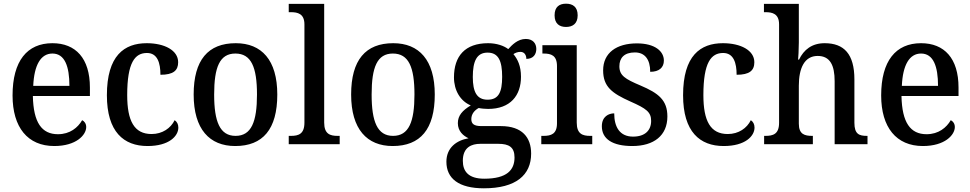

<svg xmlns="http://www.w3.org/2000/svg" viewBox="-20 -781 5256 1040"><path d="M274 10C393 10 447 -50 447 -93C447 -112 436 -125 425 -130C402 -90 359 -54 294 -54C206 -54 161 -117 158 -261H467V-307C467 -465 390 -547 264 -547C127 -547 48 -451 48 -264C48 -91 130 10 274 10ZM356 -316H160C165 -429 201 -491 264 -491C331 -491 356 -421 356 -316Z M779 10C896 10 946 -44 946 -90C946 -109 938 -122 926 -130C905 -87 860 -55 801 -55C707 -55 669 -126 669 -266C669 -443 711 -494 776 -494C833 -494 849 -440 849 -376C919 -376 945 -399 945 -444C945 -509 870 -547 775 -547C653 -547 559 -480 559 -265C559 -67 650 10 779 10Z M1254 10C1404 10 1482 -81 1482 -269C1482 -456 1397 -547 1257 -547C1107 -547 1029 -456 1029 -269C1029 -81 1115 10 1254 10ZM1256 -45C1171 -45 1140 -122 1140 -269C1140 -417 1170 -491 1255 -491C1341 -491 1372 -417 1372 -269C1372 -122 1342 -45 1256 -45Z M1544 0H1820V-45H1809C1768 -45 1736 -55 1736 -117V-760H1544V-715H1556C1592 -715 1629 -707 1629 -649V-117C1629 -55 1597 -45 1556 -45H1544Z M2107 10C2257 10 2335 -81 2335 -269C2335 -456 2250 -547 2110 -547C1960 -547 1882 -456 1882 -269C1882 -81 1968 10 2107 10ZM2109 -45C2024 -45 1993 -122 1993 -269C1993 -417 2023 -491 2108 -491C2194 -491 2225 -417 2225 -269C2225 -122 2195 -45 2109 -45Z M2601 239C2775 239 2857 167 2857 51C2857 -36 2809 -98 2693 -98H2588C2546 -98 2533 -111 2533 -136C2533 -164 2551 -184 2573 -196C2585 -193 2609 -191 2624 -191C2745 -191 2802 -264 2802 -365C2802 -424 2784 -460 2761 -488C2772 -495 2784 -500 2799 -500C2821 -500 2831 -482 2831 -462C2869 -462 2885 -487 2885 -516C2885 -546 2866 -570 2828 -570C2784 -570 2753 -537 2733 -515C2710 -533 2670 -547 2624 -547C2499 -547 2439 -477 2439 -362C2439 -291 2474 -233 2530 -210C2485 -183 2460 -155 2460 -114C2460 -70 2490 -45 2518 -32C2453 -21 2398 19 2398 95C2398 186 2465 239 2601 239ZM2621 -241C2563 -241 2541 -283 2541 -364C2541 -449 2562 -496 2621 -496C2680 -496 2700 -451 2700 -365C2700 -282 2681 -241 2621 -241ZM2603 187C2517 187 2487 147 2487 90C2487 16 2535 -2 2582 -2H2679C2737 -2 2767 16 2767 72C2767 139 2727 187 2603 187Z M3046 -635C3081 -635 3109 -652 3109 -698C3109 -745 3081 -761 3046 -761C3011 -761 2984 -745 2984 -698C2984 -652 3011 -635 3046 -635ZM2912 0H3188V-45H3177C3136 -45 3104 -55 3104 -117V-536H2918V-491H2925C2965 -491 2997 -481 2997 -423V-113C2997 -55 2965 -45 2924 -45H2912Z M3405 10C3522 10 3595 -47 3595 -150C3595 -238 3548 -276 3449 -318C3366 -353 3335 -372 3335 -422C3335 -467 3361 -497 3419 -497C3473 -497 3502 -459 3502 -392C3550 -392 3576 -415 3576 -453C3576 -503 3528 -546 3430 -546C3320 -546 3247 -495 3247 -400C3247 -312 3294 -276 3395 -231C3481 -193 3507 -174 3507 -126C3507 -75 3474 -41 3409 -41C3337 -41 3307 -93 3307 -167C3277 -167 3240 -150 3240 -97C3240 -28 3298 10 3405 10Z M3900 10C4017 10 4067 -44 4067 -90C4067 -109 4059 -122 4047 -130C4026 -87 3981 -55 3922 -55C3828 -55 3790 -126 3790 -266C3790 -443 3832 -494 3897 -494C3954 -494 3970 -440 3970 -376C4040 -376 4066 -399 4066 -444C4066 -509 3991 -547 3896 -547C3774 -547 3680 -480 3680 -265C3680 -67 3771 10 3900 10Z M4119 0H4383V-45H4380C4339 -45 4307 -53 4307 -111V-317C4307 -411 4337 -478 4409 -478C4476 -478 4501 -428 4501 -341V0H4679V-45H4676C4634 -45 4608 -54 4608 -116V-351C4608 -488 4552 -547 4447 -547C4378 -547 4334 -512 4308 -458H4303C4304 -465 4307 -513 4307 -551V-760H4118V-715H4127C4163 -715 4200 -707 4200 -649V-116C4200 -54 4167 -45 4126 -45H4119Z M4979 10C5098 10 5152 -50 5152 -93C5152 -112 5141 -125 5130 -130C5107 -90 5064 -54 4999 -54C4911 -54 4866 -117 4863 -261H5172V-307C5172 -465 5095 -547 4969 -547C4832 -547 4753 -451 4753 -264C4753 -91 4835 10 4979 10ZM5061 -316H4865C4870 -429 4906 -491 4969 -491C5036 -491 5061 -421 5061 -316Z"/></svg>

Font: Noto Serif Bengali SemiCondensed
Style: Regular
Weight: 400
Width: 4
Designer: Juan Bruce, Universal Thirst, Indian Type Foundry and the Monotype Design Team.
Foundry: Monotype Imaging Inc.
Version: Version 2.003